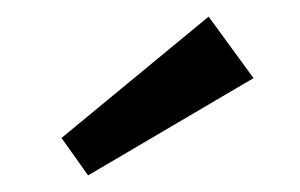

<svg xmlns="http://www.w3.org/2000/svg" viewBox="-20 -746 361 231"><path d="M285 -652 86 -535 54 -580 231 -726Z"/></svg>

Font: Exo 2.0 Medium
Style: Regular
Weight: 500
Designer: Natanael Gama
Version: Version 1.001;PS 001.001;hotconv 1.0.70;makeotf.lib2.5.58329